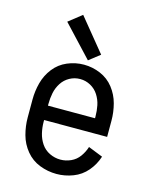

<svg xmlns="http://www.w3.org/2000/svg" viewBox="-117 -846 733 930"><g transform="rotate(15 250.0 -381.0)"><path d="M257 8Q213 8 172 -8Q131 -24 103 -58Q75 -92 63.5 -134.5Q52 -177 52 -220V-310Q52 -353 63 -394.5Q74 -436 100.5 -470Q127 -504 167 -521Q207 -538 250 -538Q293 -538 333 -521Q373 -504 399.5 -470Q426 -436 437 -394.5Q448 -353 448 -310V-229H132V-220Q132 -192 138.5 -164Q145 -136 161 -112.5Q177 -89 203 -76.5Q229 -64 257 -64Q284 -64 309.5 -75.5Q335 -87 351.5 -110Q368 -133 376 -159L449 -130Q436 -89 408 -56Q380 -23 339.5 -7.5Q299 8 257 8ZM132 -301H368V-310Q368 -338 362.5 -365Q357 -392 342 -415.5Q327 -439 302.5 -452.5Q278 -466 250 -466Q222 -466 197.5 -452.5Q173 -439 158 -415.5Q143 -392 137.5 -365Q132 -338 132 -310ZM262 -563 117 -718 183 -770 317 -606Z"/></g></svg>

Font: Iosevka SS01
Style: Regular
Weight: 400
Monospace: yes
Designer: Belleve Invis
Foundry: Belleve Invis
Version: 2.3.3; ttfautohint (v1.8.3)